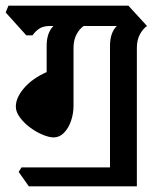

<svg xmlns="http://www.w3.org/2000/svg" viewBox="-43 -659 568 679"><path d="M33 -67H346V-497Q346 -543 370 -567H253Q238 -557 227.5 -537Q217 -517 217 -490V-285Q217 -257 208 -231Q199 -205 183 -189Q167 -173 147 -173Q131 -173 108 -182.5Q85 -192 63.5 -208Q42 -224 27.5 -243.5Q13 -263 13 -282Q13 -314 42.5 -348Q72 -382 122 -404V-497Q122 -543 146 -567H129Q107 -566 94 -556.5Q81 -547 72 -534H50L-23 -615L-13 -639H411L477 -567Q462 -557 451.5 -537Q441 -517 441 -490V0H59L23 -51Z"/></svg>

Font: Jaini Purva
Style: Regular
Weight: 400
Designer: Maithili Shingre, Girish Dalvi (Devanagari), Taresh Vohra (Latin)
Foundry: Ek Type
Version: Version 2.000; ttfautohint (v1.8.4.7-5d5b)